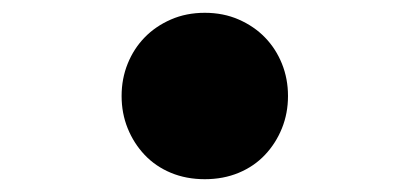

<svg xmlns="http://www.w3.org/2000/svg" viewBox="-20 -554 640 300"><path d="M300 -274Q271 -274 247 -284Q223 -294 206 -312Q189 -330 179.5 -353.5Q170 -377 170 -404Q170 -431 179.5 -454.5Q189 -478 206 -495.5Q223 -513 247 -523.5Q271 -534 300 -534Q329 -534 353 -523.5Q377 -513 394 -495.5Q411 -478 420.5 -454.5Q430 -431 430 -404Q430 -377 420.5 -353.5Q411 -330 394 -312Q377 -294 353 -284Q329 -274 300 -274Z"/></svg>

Font: Source Code Pro Black
Style: Regular
Weight: 900
Monospace: yes
Designer: Paul D. Hunt, Teo Tuominen
Foundry: Adobe Systems Incorporated
Version: Version 2.030;PS 1.000;hotconv 16.6.51;makeotf.lib2.5.65220